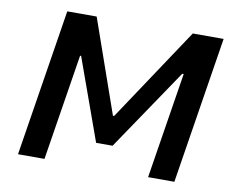

<svg xmlns="http://www.w3.org/2000/svg" viewBox="-77 -806 1111 907"><g transform="rotate(10 478.5 -352.5)"><path d="M63 0 175 -705H316L473 -257H479L777 -705H925L813 0H687L768 -509H761L496 -117H417L276 -509H271L190 0Z"/></g></svg>

Font: Nunito Sans 6pt
Style: Bold Italic
Weight: 700
Italic angle: -9°
Version: Version 3.101;gftools[0.9.27]